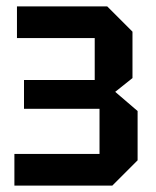

<svg xmlns="http://www.w3.org/2000/svg" viewBox="-20 -580 488 600"><path d="M410 -79 331 0H25V-99H291V-240H55V-330H276V-461H33V-560H315L394 -481V-336L340 -293L410 -233Z"/></svg>

Font: Tektur SemiCondensed Medium
Style: Regular
Weight: 500
Width: 4
Designer: Adam Jagosz
Foundry: Adam Jagosz
Version: Version 1.005;gftools[0.9.30]